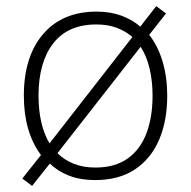

<svg xmlns="http://www.w3.org/2000/svg" viewBox="-20 -579 625 628"><path d="M527 -266Q527 -184 500.5 -122Q474 -60 421.5 -25Q369 10 291 10Q244 10 207 -4Q170 -18 143 -44L85 29L53 5L114 -72Q58 -147 58 -266Q58 -394 121 -467.5Q184 -541 296 -541Q341 -541 376.5 -528Q412 -515 439 -492L491 -559L523 -535L468 -465Q497 -428 512 -377Q527 -326 527 -266ZM106 -266Q106 -219 115 -179.5Q124 -140 142 -110L413 -458Q391 -477 362 -488Q333 -499 295 -499Q202 -499 154 -437Q106 -375 106 -266ZM479 -266Q479 -313 469.5 -354Q460 -395 440 -426L168 -78Q190 -56 221 -43.5Q252 -31 292 -31Q356 -31 397.5 -60.5Q439 -90 459 -143Q479 -196 479 -266Z"/></svg>

Font: Noto Sans Thaana ExtraLight
Style: Regular
Weight: 200
Designer: David Williams
Foundry: Google Inc.
Version: Version 3.001; ttfautohint (v1.8.4.7-5d5b)